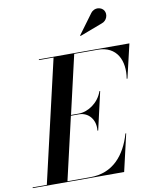

<svg xmlns="http://www.w3.org/2000/svg" viewBox="-150 -1067 925 1145"><g transform="rotate(-10 313.0 -494.5)"><path d="M530 -896C561.5 -906 574 -944 558.5 -968.5C545 -990.5 503.5 -1000.5 478.5 -967L390 -847L392.5 -844ZM302 -385.5C358.5 -385.5 401 -337.5 393.5 -270.5H398L450.5 -500.5H446C423.5 -433.5 358.5 -390 302 -390H254.5L336.5 -745.5H478C595 -745.5 636.5 -652 619 -545H623.5L671.5 -750H123V-745.5H211.5L40 -4.5H-46V0H507.5L559.5 -225H555C518.5 -98 440.5 -4.5 304 -4.5H165L253 -385.5Z"/></g></svg>

Font: Bodoni* 36pt Medium
Style: Italic
Weight: 500
Italic angle: -13°
Version: Version 2.3